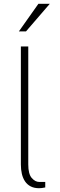

<svg xmlns="http://www.w3.org/2000/svg" viewBox="-20 -988 317 1012"><path d="M186 4Q160 4 141.8 -5.5Q123.5 -15 112 -32Q100.5 -49 95.2 -71.8Q90 -94.5 90 -121V-743H129V-121Q129 -71 147.2 -50Q165.5 -29 187 -29H218.5V0Q210 2 200.8 3Q191.5 4 186 4ZM79.5 -822.5 182.5 -968H242.5L117 -822.5Z"/></svg>

Font: Public Sans Thin Thin
Style: Regular
Weight: 250
Version: Version 2.001